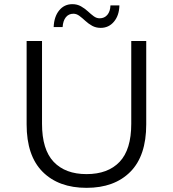

<svg xmlns="http://www.w3.org/2000/svg" viewBox="-20 -897 832 923"><path d="M396 6Q262 6 185 -71Q108 -148 108 -299V-700H182V-302Q182 -178 238 -119Q294 -60 396 -60Q499 -60 555 -119Q611 -178 611 -302V-700H683V-299Q683 -148 606.5 -71Q530 6 396 6ZM464 -763Q441 -763 423 -773Q405 -783 390.5 -796.5Q376 -810 362 -820.5Q348 -831 333 -831Q310 -831 296.5 -814Q283 -797 281 -767H238Q240 -817 264.5 -847Q289 -877 328 -877Q351 -877 369.5 -866.5Q388 -856 402.5 -842.5Q417 -829 430.5 -819Q444 -809 459 -809Q482 -809 496 -825.5Q510 -842 511 -871H554Q553 -823 528 -793Q503 -763 464 -763Z"/></svg>

Font: MOST Montserrat
Style: Regular
Weight: 400
Designer: Julieta Ulanovsky
Foundry: Julieta Ulanovsky
Version: Version 8.000;March 11, 2024;FontCreator 15.0.0.2926 64-bit